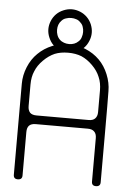

<svg xmlns="http://www.w3.org/2000/svg" viewBox="-56 -841 591 882"><g transform="rotate(5 240.0 -400.0)"><path d="M439.5 -439.5Q440.4 -399.4 440.4 -229.5Q440.4 -59.6 440.4 -19.5Q440.4 0 419.9 0Q400.4 0 400.4 -19.5Q400.4 -59.6 400.4 -110.4Q400.4 -160.2 400.4 -219.7Q400.4 -240.2 389.6 -250Q379.9 -259.8 360.4 -259.8Q320.3 -259.8 298.8 -259.8Q278.3 -259.8 240.2 -259.8Q202.1 -259.8 180.7 -259.8Q160.2 -259.8 120.1 -259.8Q99.6 -259.8 89.8 -250Q80.1 -240.2 80.1 -219.7Q80.1 -160.2 80.1 -110.4Q80.1 -59.6 80.1 -19.5Q80.1 0 59.6 0Q40 0 40 -19.5Q40 -59.6 40 -230.5Q40 -400.4 40 -439.5Q40 -478.5 55.7 -516.6Q71.3 -554.7 98.6 -581.1Q126 -608.4 164.1 -624Q202.1 -639.6 240.2 -639.6Q278.3 -639.6 316.4 -624Q354.5 -608.4 381.8 -581.1Q408.2 -554.7 423.8 -516.6Q439.5 -478.5 439.5 -439.5ZM80.1 -439.5Q80.1 -400.4 80.1 -379.9Q80.1 -360.4 80.1 -339.8Q80.1 -320.3 89.8 -309.6Q99.6 -299.8 120.1 -299.8Q160.2 -299.8 179.7 -299.8Q200.2 -299.8 240.2 -299.8Q280.3 -299.8 299.8 -299.8Q320.3 -299.8 360.4 -299.8Q379.9 -299.8 389.6 -309.6Q400.4 -320.3 400.4 -339.8Q400.4 -360.4 400.4 -379.9Q400.4 -400.4 400.4 -439.5Q400.4 -474.6 388.7 -501Q377.9 -528.3 353.5 -552.7Q329.1 -577.1 301.8 -588.9Q274.4 -599.6 240.2 -599.6Q205.1 -599.6 178.7 -588.9Q151.4 -577.1 127 -552.7Q102.5 -528.3 91.8 -501Q80.1 -474.6 80.1 -439.5ZM310.5 -628.9Q296.9 -616.2 278.3 -607.4Q258.8 -599.6 240.2 -599.6Q220.7 -599.6 202.1 -607.4Q182.6 -616.2 168.9 -628.9Q155.3 -642.6 147.5 -662.1Q139.6 -680.7 139.6 -700.2Q139.6 -718.8 147.5 -738.3Q155.3 -756.8 168.9 -770.5Q182.6 -784.2 202.1 -792Q220.7 -799.8 240.2 -799.8Q258.8 -799.8 278.3 -792Q296.9 -784.2 310.5 -770.5Q324.2 -756.8 332 -738.3Q339.8 -718.8 339.8 -700.2Q339.8 -680.7 332 -662.1Q324.2 -642.6 310.5 -628.9ZM299.8 -700.2Q299.8 -712.9 295.9 -723.6Q293 -734.4 283.2 -743.2Q274.4 -752.9 263.7 -755.9Q252.9 -759.8 240.2 -759.8Q227.5 -759.8 216.8 -755.9Q205.1 -752.9 196.3 -743.2Q187.5 -734.4 183.6 -723.6Q179.7 -712.9 179.7 -700.2Q179.7 -687.5 183.6 -676.8Q187.5 -665 196.3 -656.2Q205.1 -647.5 216.8 -643.6Q227.5 -639.6 240.2 -639.6Q252.9 -639.6 263.7 -643.6Q274.4 -647.5 283.2 -656.2Q293 -665 295.9 -676.8Q299.8 -687.5 299.8 -700.2Z"/></g></svg>

Font: Demofont
Style: Regular
Weight: 400
Version: Version 1.0